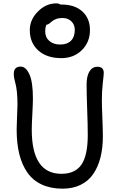

<svg xmlns="http://www.w3.org/2000/svg" viewBox="-20 -1109 708 1142"><path d="M345.2 -763.2Q258.3 -763.2 207.8 -808.8Q157.2 -854.5 157.2 -930.2Q157.2 -991.7 205.3 -1040.3Q253.4 -1088.9 314.9 -1088.9Q330.6 -1088.9 338.9 -1082H346.2Q425.3 -1082 470.2 -1040.5Q515.1 -999 515.1 -930.2Q515.1 -858.4 466.8 -810.8Q418.5 -763.2 345.2 -763.2ZM249 -921.9Q249 -886.2 273.7 -865.2Q298.3 -844.2 337.9 -844.2Q379.9 -844.2 402.3 -866.9Q424.8 -889.6 424.8 -931.2Q424.8 -962.4 404.5 -982.2Q384.3 -1002 351.1 -1002Q329.6 -1002 313.2 -995.6Q296.9 -989.3 289.1 -981.9Q281.2 -974.6 272.5 -968.3Q263.7 -961.9 255.9 -961.9Q249 -944.8 249 -921.9ZM352.1 13.2Q281.2 13.2 228.3 -11.5Q175.3 -36.1 142.8 -82.8Q110.4 -129.4 94.7 -192.9Q79.1 -256.3 79.1 -337.9Q79.1 -367.2 81.5 -419.2Q84 -471.2 84 -487.8Q84 -529.8 80.6 -561.3Q77.1 -592.8 73 -607.7Q68.8 -622.6 65.4 -638.9Q62 -655.3 62 -669.9Q62 -712.9 103 -712.9Q133.8 -712.9 154.8 -667.2Q175.8 -621.6 175.8 -522.9Q175.8 -496.1 172.4 -431.6Q168.9 -367.2 168.9 -337.9Q168.9 -75.2 345.2 -75.2Q427.2 -75.2 464.6 -130.1Q502 -185.1 502 -305.2Q502 -366.7 498.5 -458.7Q495.1 -550.8 495.1 -606.9Q495.1 -656.2 512 -684.1Q528.8 -711.9 560.1 -711.9Q597.2 -711.9 597.2 -674.8Q597.2 -664.6 591.6 -616.9Q585.9 -569.3 585.9 -513.2Q585.9 -478.5 588.9 -407.2Q591.8 -335.9 591.8 -297.9Q591.8 -228 577.4 -171.6Q563 -115.2 534.2 -73.5Q505.4 -31.7 459 -9.3Q412.6 13.2 352.1 13.2Z"/></svg>

Font: Shantell Sans Normal
Style: Regular
Weight: 400
Designer: Stephen Nixon, Anya Danilova, Shantell Martin
Foundry: Arrow Type
Version: Version 1.006;[559af2be0]